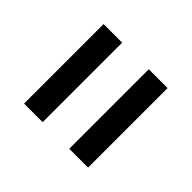

<svg xmlns="http://www.w3.org/2000/svg" viewBox="-56 -584 577 577"><g transform="rotate(-45 232.0 -296.0)"><path d="M401 -432V-353H63V-432ZM401 -240V-160H63V-240Z"/></g></svg>

Font: Rambla
Style: Regular
Weight: 400
Designer: Martin Sommaruga
Foundry: Martin Sommaruga
Version: Version 1.001